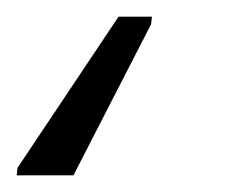

<svg xmlns="http://www.w3.org/2000/svg" viewBox="-69 -50 280 230"><path d="M-49 160 -48 151 73 -30H113L112 -21L19 160Z"/></svg>

Font: Noto Sans Light
Style: Italic
Weight: 300
Italic angle: -12°
Designer: Monotype Design Team
Foundry: Monotype Imaging Inc.
Version: Version 2.013; ttfautohint (v1.8.4.7-5d5b)